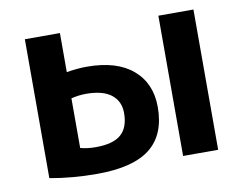

<svg xmlns="http://www.w3.org/2000/svg" viewBox="-63 -605 890 701"><g transform="rotate(-10 381.5 -255.0)"><path d="M564 0V-520H694V0ZM69 -520H199V-375Q238 -382 274 -382Q385 -382 444.5 -331Q504 -280 504 -192Q504 -90 441 -40Q378 10 244 10Q152 10 69 -5ZM199 -278V-94Q224 -87 256 -87Q320 -87 349.5 -112.5Q379 -138 379 -192Q379 -236 347.5 -260.5Q316 -285 254 -285Q227 -285 199 -278Z"/></g></svg>

Font: Mplus 1p Bold
Style: Bold
Weight: 700
Version: Version 1.061